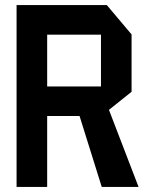

<svg xmlns="http://www.w3.org/2000/svg" viewBox="-20 -733 587 753"><path d="M45 0V-713H165V0ZM379 0 292 -278 387 -355 523 -1V0ZM165 -278V-394H376V-278ZM376 -278V-597H496V-373L377 -278ZM165 -597V-713H399L496 -598V-597Z"/></svg>

Font: Foldit Medium
Style: Regular
Weight: 500
Version: Version 1.003